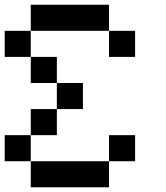

<svg xmlns="http://www.w3.org/2000/svg" viewBox="-20 -798 707 818"><path d="M444.4 -555.6V-666.7H555.6V-555.6ZM111.1 -666.7V-777.8H444.4V-666.7ZM222.2 -333.3V-444.4H333.3V-333.3ZM111.1 0V-111.1H444.4V0ZM444.4 -111.1V-222.2H555.6V-111.1ZM111.1 -222.2V-333.3H222.2V-222.2ZM111.1 -444.4V-555.6H222.2V-444.4ZM0 -555.6V-666.7H111.1V-555.6ZM0 -111.1V-222.2H111.1V-111.1Z"/></svg>

Font: Pixeloid Mono
Style: Regular
Weight: 400
Monospace: yes
Designer: GGBotNet
Foundry: GGBotNet
Version: 0.5